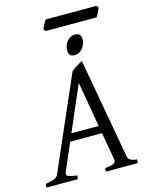

<svg xmlns="http://www.w3.org/2000/svg" viewBox="-151 -1007 845 1091"><g transform="rotate(-15 271.5 -462.0)"><path d="M200.2 -261.2H360.8L314.9 -526.9ZM521 0H333L335 -21Q369.6 -23.4 384.8 -31Q399.9 -38.6 397 -54.2L368.7 -216.8H181.2L111.3 -54.2Q104.5 -39.1 118.9 -32.5Q133.3 -25.9 170.9 -21L168 0H-17.1L-14.2 -21Q16.6 -26.9 35.2 -33.4Q53.7 -40 60.1 -54.2L297.9 -600.1Q304.2 -606 313 -612.1Q321.8 -618.2 331.1 -623.8Q340.3 -629.4 348.9 -634.5Q357.4 -639.6 363.8 -643.1L469.2 -54.2Q470.2 -47.4 472.9 -42.2Q475.6 -37.1 481.4 -33Q487.3 -28.8 497.3 -25.9Q507.3 -22.9 522.9 -21ZM509.3 -860.4H209L199.7 -872.6Q201.7 -877.9 204.8 -884.8Q208 -891.6 211.9 -898.7Q215.8 -905.8 219.5 -912.4Q223.1 -918.9 226.1 -923.8H525.4L534.7 -912.1Q533.2 -906.7 529.8 -899.7Q526.4 -892.6 522.7 -885.5Q519 -878.4 515.4 -871.6Q511.7 -864.7 509.3 -860.4ZM399.4 -752Q397.5 -738.3 391.6 -726.1Q385.7 -713.9 377.2 -704.8Q368.7 -695.8 357.7 -690.4Q346.7 -685.1 334.5 -685.1Q312.5 -685.1 304.4 -697.3Q296.4 -709.5 299.3 -731.9Q300.8 -745.6 306.6 -757.8Q312.5 -770 321.5 -779.1Q330.6 -788.1 341.1 -793.2Q351.6 -798.3 363.3 -798.3Q404.8 -798.3 399.4 -752Z"/></g></svg>

Font: Akkhara
Style: Italic
Weight: 400
Italic angle: -7°
Designer: J. Victor Gaultney
Version: Version 1.00 June 13, 2006, initial release